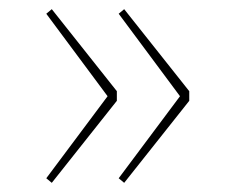

<svg xmlns="http://www.w3.org/2000/svg" viewBox="-20 -480 500 419"><path d="M251 -460 393 -281V-260L251 -81L239 -91L378 -277V-263L239 -450ZM93 -460 235 -281V-260L93 -81L81 -91L220 -277V-263L81 -450Z"/></svg>

Font: Bitter Thin
Style: Regular
Weight: 100
Designer: Sol Matas, and Bitter project Authors
Foundry: Sol Matas
Version: Version 2.002